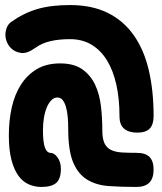

<svg xmlns="http://www.w3.org/2000/svg" viewBox="-20 -730 640 760"><path d="M523 -205Q490 -205 471.5 -220.5Q453 -236 453 -270Q453 -339 440.5 -395Q428 -451 403.5 -491Q379 -531 342.5 -553Q306 -575 257 -575Q213 -575 179 -567Q145 -559 119 -540Q87 -517 63 -520.5Q39 -524 24 -539Q12 -551 6.5 -565.5Q1 -580 1.5 -594.5Q2 -609 7.5 -622Q13 -635 24 -643Q73 -678 127 -694Q181 -710 257 -710Q344 -710 406.5 -679Q469 -648 509.5 -590.5Q550 -533 569 -452Q588 -371 588 -270Q588 -237 572.5 -221Q557 -205 523 -205ZM520 10Q460 10 410.5 6.5Q361 3 325 -19Q289 -41 269.5 -87.5Q250 -134 250 -221Q250 -246 248 -268Q246 -290 241 -307Q236 -324 228 -334Q220 -344 207 -344Q194 -344 183.5 -333.5Q173 -323 165.5 -305.5Q158 -288 154 -264.5Q150 -241 150 -215Q150 -191 152 -173.5Q154 -156 158 -145.5Q162 -135 167.5 -130Q173 -125 179 -125Q195 -125 208 -106.5Q221 -88 221 -62Q221 -22 202.5 -6Q184 10 144 10Q118 10 94.5 0Q71 -10 53.5 -33.5Q36 -57 25.5 -96.5Q15 -136 15 -194Q15 -253 26.5 -304.5Q38 -356 63 -395Q88 -434 126 -456.5Q164 -479 218 -479Q273 -479 306 -455.5Q339 -432 356.5 -394.5Q374 -357 379.5 -310Q385 -263 385 -215Q385 -181 393.5 -163Q402 -145 419.5 -136.5Q437 -128 462.5 -126.5Q488 -125 521 -125Q556 -125 572 -108.5Q588 -92 588 -59Q588 -24 571 -7Q554 10 520 10Z"/></svg>

Font: Maple Mono NL ExtraBold
Style: Regular
Weight: 800
Monospace: yes
Designer: subframe7536
Version: Version 7.000